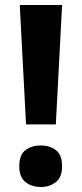

<svg xmlns="http://www.w3.org/2000/svg" viewBox="-20 -734 326 767"><path d="M203 -237H84L59 -714H228ZM57 -70Q57 -116 82 -134.5Q107 -153 143 -153Q178 -153 203 -134.5Q228 -116 228 -70Q228 -26 203 -6.5Q178 13 143 13Q107 13 82 -6.5Q57 -26 57 -70Z"/></svg>

Font: Noto Sans Gujarati UI
Style: Bold
Weight: 700
Designer: Jelle Bosma - Monotype Design Team, Universal Thirst
Foundry: Monotype Imaging Inc.
Version: Version 2.106; ttfautohint (v1.8.4.7-5d5b)